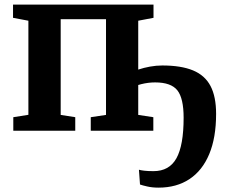

<svg xmlns="http://www.w3.org/2000/svg" viewBox="-20 -576 993 846"><path d="M678.4 250.8Q651.1 250.8 629 245.7Q606.9 240.7 596.9 237L592.2 171.9Q600 174.3 615.9 176.2Q631.8 178.1 656.5 178.1Q725.9 178.1 757.5 121.2Q789.1 64.2 789.1 -57.2Q789.1 -143.2 761.4 -178.1Q733.6 -212.9 663.4 -212.9Q633.1 -212.9 602.5 -205.2Q571.9 -197.6 557.9 -186.8V-255.2Q568.4 -262.4 590.8 -269.9Q613.1 -277.4 640.8 -282.5Q668.6 -287.5 695.1 -287.5Q778.1 -287.5 830.5 -265.8Q882.8 -244.1 907.5 -197.3Q932.2 -150.4 932.2 -74.2Q932.2 30.6 901.9 103.1Q871.6 175.6 814.8 213.2Q757.9 250.8 678.4 250.8ZM38.6 0V-59.6L105.1 -70.1V-484.7L37.4 -497.5V-555.7H656.4V-497.5L589.1 -484.7V-69.7L655.6 -59.6V0H379.9V-59.6L447.1 -69.7V-491.5H247.4V-69.7L311.6 -59.6V0Z"/></svg>

Font: Merriweather 7pt Light
Style: Regular
Weight: 300
Designer: Eben Sorkin
Foundry: Eben Sorkin
Version: Version 2.200;gftools[0.9.31]